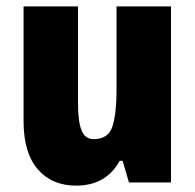

<svg xmlns="http://www.w3.org/2000/svg" viewBox="-20 -573 611 603"><path d="M517 -553V0H385L365 -68H356Q313 10 219 10Q143 10 98.5 -41.5Q54 -93 54 -193V-553H225V-248Q225 -192 236 -164Q247 -136 274 -136Q321 -136 333.5 -177Q346 -218 346 -289V-553Z"/></svg>

Font: Noto Sans Malayalam Condensed Black
Style: Regular
Weight: 900
Width: 3
Designer: Jelle Bosma - Monotype Design Team
Foundry: Monotype Imaging Inc.
Version: Version 2.104; ttfautohint (v1.8.4.7-5d5b)